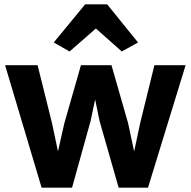

<svg xmlns="http://www.w3.org/2000/svg" viewBox="-20 -858 880 886"><path d="M172 8 3.5 -557H153.5L220 -290L247.5 -159.5L277 -289.5L353.5 -557H494.5L571 -290L599 -159L626.5 -288.5L692.5 -557H836.5L663 8H527.5L439.5 -299.5L419 -399L398 -299.5L312.5 8ZM301 -620.5 228 -662 373 -838H474.5L617 -662L542 -620.5L422.5 -726.5Z"/></svg>

Font: Koeln Type Sans
Style: Bold
Weight: 700
Designer: Eben Sorkin
Foundry: Eben Sorkin
Version: Version 2.001